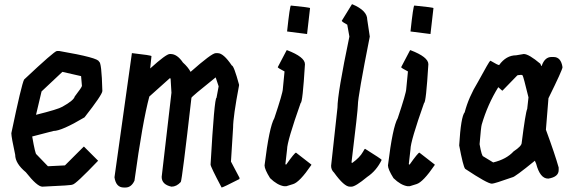

<svg xmlns="http://www.w3.org/2000/svg" viewBox="-20 -878 2667 882"><path d="M252.9 -643.6Q434.6 -612.3 434.6 -594.7Q446.8 -594.7 450.2 -460Q450.2 -443.4 368.2 -338.9Q263.2 -276.4 225.6 -276.4L127.9 -251Q142.1 -168.9 147.5 -168.9L200.2 -114.3L278.3 -118.2L364.3 -204.1H366.2L430.7 -139.6Q326.2 -30.3 313.5 -30.3Q313.5 -26.4 174.8 -20.5Q150.9 -20.5 98.6 -86.9Q49.8 -127.4 49.8 -167Q32.2 -248.5 32.2 -264.6V-266.6Q79.1 -491.2 90.8 -512.7Q230 -643.6 241.2 -643.6ZM266.6 -547.9 170.9 -458 145.5 -350.6Q247.6 -376 266.6 -387.7Q319.3 -417 323.2 -434.6Q356.4 -477.5 356.4 -483.4L352.5 -528.3Z M587.9 -633.8Q675.8 -624 675.8 -620.1L669.9 -563.5Q743.2 -629.9 759.8 -629.9H763.7Q793.9 -629.9 820.3 -590.8Q843.8 -569.8 855.5 -547.9Q952.6 -633.8 970.7 -633.8H980.5Q1006.8 -633.8 1044.9 -577.1Q1054.2 -577.1 1078.1 -489.3V-485.4Q1050.8 -341.8 1050.8 -292L1041 -135.7L1080.1 -61.5V-55.7Q1003.9 -16.6 998 -16.6Q947.3 -112.3 947.3 -122.1Q964.8 -428.7 974.6 -428.7L984.4 -481.4L970.7 -522.5Q859.4 -433.6 859.4 -428.7Q816.4 -51.8 810.5 -42Q791 -20.5 767.6 -20.5Q722.7 -30.3 722.7 -65.4L767.6 -452.1L763.7 -516.6L761.7 -518.6H759.8L666 -434.6Q634.8 -318.8 597.7 -47.9Q583 -16.6 556.6 -16.6H548.8Q512.7 -16.6 505.9 -63.5L585.9 -633.8Z M1316.4 -852.5Q1404.3 -843.8 1404.3 -840.8L1390.6 -721.7L1298.8 -733.4Q1311.5 -852.5 1316.4 -852.5ZM1296.9 -647.5H1298.8Q1380.9 -616.2 1380.9 -583Q1370.1 -405.3 1361.3 -405.3Q1298.8 -228.5 1298.8 -192.4L1291 -124L1293 -122.1H1294.9Q1333.5 -176.8 1339.8 -176.8L1410.2 -122.1V-120.1Q1356.4 -41 1326.2 -32.2L1294.9 -22.5H1285.2Q1253.9 -27.3 1220.7 -59.6Q1195.3 -100.1 1195.3 -118.2Q1216.8 -294.9 1240.2 -335Q1279.3 -451.7 1279.3 -469.7L1287.1 -549.8Q1256.8 -565.4 1255.9 -569.3Z M1598.6 -858.4Q1667 -829.6 1667 -788.1L1678.7 -710Q1624 -434.6 1624 -395.5Q1624 -372.1 1594.7 -131.8L1596.7 -129.9H1598.6Q1632.8 -154.3 1647.5 -180.7Q1654.3 -194.3 1657.2 -194.3Q1732.9 -147 1733.4 -143.6Q1709.5 -93.8 1667 -65.4Q1612.8 -20.5 1594.7 -20.5H1586.9Q1561 -20.5 1514.6 -85Q1501 -97.7 1501 -116.2L1530.3 -383.8Q1530.3 -448.2 1585 -710L1575.2 -764.6Q1553.7 -775.9 1549.8 -782.2L1596.7 -858.4Z M1883.3 -852.5Q1971.2 -843.8 1971.2 -840.8L1957.5 -721.7L1865.7 -733.4Q1878.4 -852.5 1883.3 -852.5ZM1863.8 -647.5H1865.7Q1947.8 -616.2 1947.8 -583Q1937 -405.3 1928.2 -405.3Q1865.7 -228.5 1865.7 -192.4L1857.9 -124L1859.9 -122.1H1861.8Q1900.4 -176.8 1906.7 -176.8L1977.1 -122.1V-120.1Q1923.3 -41 1893.1 -32.2L1861.8 -22.5H1852.1Q1820.8 -27.3 1787.6 -59.6Q1762.2 -100.1 1762.2 -118.2Q1783.7 -294.9 1807.1 -335Q1846.2 -451.7 1846.2 -469.7L1854 -549.8Q1823.7 -565.4 1822.8 -569.3Z M2386.2 -629.9Q2409.2 -629.9 2462.4 -585L2466.3 -575.2H2468.3Q2482.4 -616.2 2513.2 -616.2H2522.9Q2557.1 -616.2 2564 -569.3Q2564 -557.6 2499.5 -426.8L2487.8 -282.2Q2529.3 -169.4 2546.4 -108.4V-96.7Q2546.4 -65.4 2499.5 -57.6H2497.6Q2460.9 -57.6 2442.9 -126L2437 -139.6Q2343.8 -63.5 2333.5 -63.5Q2250.5 -34.2 2239.7 -34.2Q2219.2 -34.2 2116.7 -102.5Q2107.4 -114.3 2089.4 -210Q2097.2 -341.8 2114.7 -362.3Q2132.8 -431.6 2175.3 -501Q2228.5 -598.6 2231.9 -598.6H2233.9Q2266.6 -579.1 2272.9 -579.1Q2305.2 -624 2351.1 -624ZM2355 -530.3 2288.6 -461.9H2286.6L2269 -477.5Q2219.7 -397.9 2192.9 -305.7Q2189.5 -294.9 2183.1 -215.8Q2192.9 -159.2 2200.7 -159.2L2245.6 -131.8Q2306.6 -146.5 2339.4 -182.6Q2376.5 -207 2376.5 -221.7Q2394 -360.4 2401.9 -377.9L2407.7 -430.7Q2384.3 -527.3 2380.4 -532.2L2374.5 -534.2Q2355 -533.2 2355 -530.3Z"/></svg>

Font: ww_drahtTSB
Style: Regular
Weight: 400
Designer: Dr. Wolfgang Wiebecke
Version: Version 1.06 May 21, 2010, initial release